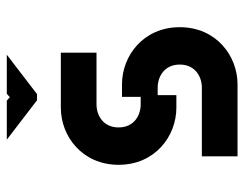

<svg xmlns="http://www.w3.org/2000/svg" viewBox="-97 -622 719 565"><g transform="rotate(-90 262.5 -339.5)"><path d="M170 -350C170 -395 205 -415 238 -415H390V-520H228C144 -520 60 -457 60 -350C60 -243 144 -180 228 -180H265V-235H287C320 -235 355 -215 355 -170C355 -125 320 -105 287 -105H85V0H297C381 0 465 -63 465 -170C465 -277 381 -340 297 -340H260V-285H238C205 -285 170 -305 170 -350ZM134 -679 250 -590H268L384 -679H269L259 -670L249 -679Z"/></g></svg>

Font: Grotesk 03
Style: Bold
Weight: 500
Designer: Frank Adebiaye, contributions by Jérémy Landes, Ariel Martín Pérez
Foundry: Velvetyne Type Foundry
Version: Version 3.000;Glyphs 3.1.2 (3150)